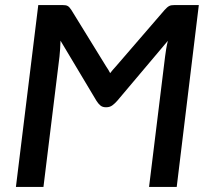

<svg xmlns="http://www.w3.org/2000/svg" viewBox="-20 -740 838 760"><path d="M767 -720 679.5 0H570L633.5 -516.5Q635 -530 637.8 -546.2Q640.5 -562.5 644.5 -578.5L444.5 -341.5Q434.5 -330 424.5 -322.8Q414.5 -315.5 401 -315.5H398.5Q385.5 -315.5 377 -322.8Q368.5 -330 361.5 -341.5L219.5 -579Q219 -562.5 218 -546.2Q217 -530 215.5 -516.5L152 0H43L131.5 -720H226.5Q234 -720 239 -719.2Q244 -718.5 248 -716.2Q252 -714 255.2 -710.2Q258.5 -706.5 262.5 -700.5L400.5 -476.5Q410 -463 416 -450.5Q421 -457 426.5 -463.5Q432 -470 439 -477.5L631.5 -700.5Q637 -706.5 641.2 -710.2Q645.5 -714 649.8 -716.2Q654 -718.5 659.2 -719.2Q664.5 -720 672 -720Z"/></svg>

Font: Lato SemiBold
Style: Italic
Weight: 600
Italic angle: -7°
Designer: Lukasz Dziedzic with Adam Twardoch and Botio Nikoltchev
Foundry: tyPoland Lukasz Dziedzic
Version: Version 2.015; 2015-08-06; http://www.latofonts.com/